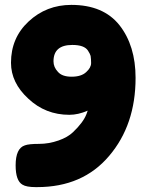

<svg xmlns="http://www.w3.org/2000/svg" viewBox="-20 -765 600 786"><path d="M25 -508Q25 -426 96 -361Q166 -295 264 -295Q300 -295 339 -312L334 -298Q321 -264 279 -224Q257 -203 220 -190Q180 -176 140 -176Q98 -176 82 -170Q44 -158 44 -88Q44 -25 72 -9Q88 1 126 1H132Q319 1 427 -127Q535 -254 535 -446Q535 -578 469 -662Q403 -745 272 -745Q170 -745 97 -677Q25 -610 25 -508ZM276 -581Q325 -581 340 -558Q349 -544 351 -536Q353 -522 353 -507Q353 -488 333 -470Q313 -451 273 -451Q234 -451 217 -471Q199 -490 199 -514Q199 -581 276 -581Z"/></svg>

Font: FredokaOneMacrons
Style: Regular
Weight: 500
Designer: ""
Foundry: ""
Version: ""